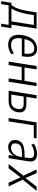

<svg xmlns="http://www.w3.org/2000/svg" viewBox="1299 -1862 668 3358"><g transform="rotate(90 1633.0 -183.0)"><path d="M-26 131 3 -49H44Q72 -86 91 -130Q110 -174 124 -226.5Q138 -279 147 -341L171 -489H455L385 -49H448L419 131H368L389 0H47L26 131ZM104 -49H328L390 -441H218L201 -336Q188 -254 163 -180Q138 -106 104 -49Z M738 8Q670 8 626.5 -22Q583 -52 569 -113Q555 -174 572 -265Q589 -343 622.5 -394.5Q656 -446 703 -471.5Q750 -497 805 -497Q860 -497 894.5 -472Q929 -447 941.5 -395Q954 -343 942 -263L937 -231H612L620 -277H907L889 -261Q900 -330 893 -371Q886 -412 862 -430.5Q838 -449 799 -449Q761 -449 726.5 -428.5Q692 -408 668 -365.5Q644 -323 632 -257L628 -238Q616 -169 626 -126Q636 -83 666.5 -62.5Q697 -42 745 -42Q777 -42 813 -54Q849 -66 884 -93L903 -49Q868 -20 824 -6Q780 8 738 8Z M1032 0 1109 -489H1168L1135 -278H1368L1402 -489H1461L1383 0H1324L1360 -228H1127L1091 0Z M1542 0 1619 -489H1678L1649 -310H1773Q1861 -310 1896 -268.5Q1931 -227 1915 -145Q1905 -100 1880 -67Q1855 -34 1816 -17Q1777 0 1727 0ZM1608 -46H1732Q1782 -46 1814 -72.5Q1846 -99 1858 -153Q1870 -209 1848 -236Q1826 -263 1773 -263H1642Z M2018 0 2095 -489H2375L2367 -440H2146L2077 0Z M2527 8Q2480 8 2449.5 -13.5Q2419 -35 2408 -70Q2397 -105 2404 -142Q2415 -194 2446 -223.5Q2477 -253 2533.5 -266Q2590 -279 2678 -279H2717L2710 -234H2670Q2600 -234 2557 -225.5Q2514 -217 2492.5 -196.5Q2471 -176 2464 -139Q2454 -95 2475.5 -68Q2497 -41 2541 -41Q2575 -41 2607 -59.5Q2639 -78 2663 -113Q2687 -148 2694 -196L2715 -335Q2725 -395 2706.5 -420.5Q2688 -446 2638 -446Q2604 -446 2566 -435Q2528 -424 2483 -397L2469 -443Q2498 -461 2528 -473Q2558 -485 2588 -491Q2618 -497 2646 -497Q2697 -497 2728 -480.5Q2759 -464 2771 -428.5Q2783 -393 2774 -337L2720 0H2665L2683 -110H2688Q2671 -71 2646 -44.5Q2621 -18 2591 -5Q2561 8 2527 8Z M2823 0 3035 -269 3038 -236 2917 -489H2982L3073 -283H3059L3218 -489H3292L3089 -238L3087 -265L3214 0H3148L3052 -218L3064 -219L2897 0Z"/></g></svg>

Font: Nunito Sans 10pt Condensed Light
Style: Italic
Weight: 300
Width: 3
Italic angle: -9°
Designer: Vernon Adams
Foundry: Vernon Adams
Version: Version 3.101;gftools[0.9.27]